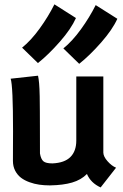

<svg xmlns="http://www.w3.org/2000/svg" viewBox="-20 -841 558 870"><path d="M267.1 -621.6Q307.6 -654.3 346.7 -708.3Q385.7 -762.2 413.6 -817.9L511.7 -755.9Q489.7 -707 438.5 -648.7Q387.2 -590.3 338.9 -551.8ZM80.1 -625Q120.6 -657.7 159.7 -711.7Q198.7 -765.6 226.6 -821.3L324.2 -759.3Q302.2 -710 251.2 -651.9Q200.2 -593.8 151.9 -555.2ZM436 8.3Q391.1 -12.2 374 -52.7Q347.7 -25.9 306.9 -13.9Q266.1 -2 208 -1H203.6Q180.2 -1 158 -4.2Q135.7 -7.3 113.5 -15.4Q91.3 -23.4 75.2 -35.6Q59.1 -47.9 48.8 -67.4Q38.6 -86.9 38.6 -111.8Q38.6 -130.9 38.8 -176.3Q39.1 -221.7 39.1 -246.1Q39.1 -452.1 28.3 -484.4L152.3 -498Q155.3 -484.9 157.2 -463.1Q159.2 -441.4 159.9 -404.1Q160.6 -366.7 160.6 -335.7Q160.6 -304.7 160.9 -244.4Q161.1 -184.1 161.1 -145.5Q165.5 -119.6 176.8 -110.1Q188 -100.6 217.8 -100.6Q272.5 -103 299.1 -129.6Q325.7 -156.2 325.7 -204.1V-494.6H448.2V-149.4Q448.7 -131.3 467.3 -110.4Q485.8 -89.4 505.9 -81.1Z"/></svg>

Font: Fantasque Sans Mono
Style: Bold
Weight: 700
Monospace: yes
Designer: Jany Belluz
Version: Version 1.8.0 ; ttfautohint (v1.8.2)